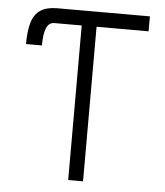

<svg xmlns="http://www.w3.org/2000/svg" viewBox="-52 -771 704 818"><g transform="rotate(5 300.0 -362.5)"><path d="M270 -661H152.5Q130.5 -661 119.5 -636.8Q108.5 -612.5 108.5 -561.5H40.5Q40.5 -619.5 51.5 -655Q62.5 -690.5 88.8 -707.8Q115 -725 160 -725H556V-661H333.5V0H270Z"/></g></svg>

Font: JuliaMono Light
Style: Regular
Weight: 300
Monospace: yes
Designer: cormullion
Foundry: corm
Version: Version 0.054; ttfautohint (v1.8.4)